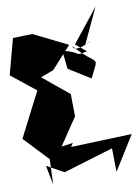

<svg xmlns="http://www.w3.org/2000/svg" viewBox="-82 -832 683 936"><g transform="rotate(-5 259.0 -364.0)"><path d="M197 -122 275 -263 264 -373 127 -467 189 -497 277 -613 102 -681 7 -670 -25 -490 103 -405 10 -176 134 -66 140 59 113 -35 201 4 441 -92 453 24 543 -153 243 -116 253 -135ZM259 -497 372 -440C417 -562 413 -489 291 -606C305 -554 434 -663 355 -606L421 -787L305 -612L361 -574C289 -552 346 -571 241 -587Z"/></g></svg>

Font: Asimov Silicon
Style: Regular
Weight: 400
Designer: Google
Version: Version 2.000980; 2014